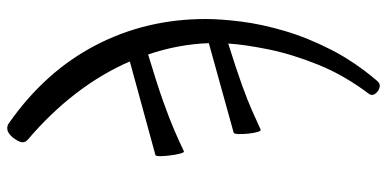

<svg xmlns="http://www.w3.org/2000/svg" viewBox="-287 -497 1059 525"><g transform="rotate(-90 242.5 -234.5)"><path d="M150 -51Q147 -50 144 -60.5Q141 -71 139.5 -86Q138 -101 138.5 -112.5Q139 -124 142 -125L387 -193Q384 -277 356 -359Q276 -335 227 -317.5Q178 -300 147 -286.5Q116 -273 91 -261Q88 -260 85 -271.5Q82 -283 80 -298.5Q78 -314 78 -326Q78 -338 81 -339L337 -409Q270 -563 122 -689Q114 -697 116.5 -706.5Q119 -716 129 -729Q141 -743 151.5 -744Q162 -745 169 -739Q309 -641 381 -503Q453 -365 453 -202Q453 -160 446 -104.5Q439 -49 420.5 14Q402 77 369 141.5Q336 206 284 267Q277 275 270 274.5Q263 274 257 270Q239 257 249 244Q300 176 328.5 105Q357 34 370 -30Q383 -94 386 -140Q316 -118 273 -102.5Q230 -87 202 -74.5Q174 -62 150 -51Z"/></g></svg>

Font: Junicode
Style: Italic
Weight: 400
Italic angle: -11°
Designer: Peter S. Baker
Version: Version 2.100; ttfautohint (v1.8.4)